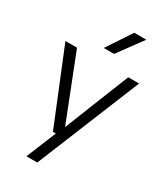

<svg xmlns="http://www.w3.org/2000/svg" viewBox="-247 -907 1057 1227"><g transform="rotate(30 282.0 -294.0)"><path d="M231.5 0 10.5 -542.5H96L283.5 -65L474 -542.5H554L243 220H163L253 0ZM245 -626.5 365 -808H454L321 -626.5Z"/></g></svg>

Font: Encode Sans Semi Expanded
Style: Regular
Weight: 400
Width: 6
Designer: Multiple Designers
Foundry: Impallari Type
Version: Version 3.000; ttfautohint (v1.8.3) -l 8 -r 50 -G 200 -x 14 